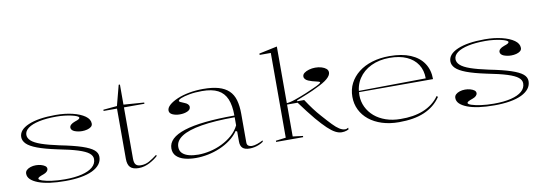

<svg xmlns="http://www.w3.org/2000/svg" viewBox="-57 -1127 4316 1524"><g transform="rotate(-10 2101.0 -365.0)"><path d="M370 15Q302 15 247 7.5Q192 0 153 -15Q114 -30 93.5 -50Q73 -70 73 -96Q73 -113 85 -124.5Q97 -136 117 -142.5Q137 -149 160 -149Q182 -149 201.5 -143.5Q221 -138 233.5 -129Q246 -120 246 -106Q246 -94 236 -84Q226 -74 209 -68Q183 -59 172.5 -53Q162 -47 162 -40Q162 -31 190 -21.5Q218 -12 265 -5.5Q312 1 369 1Q449 1 506 -13Q563 -27 593.5 -53.5Q624 -80 624 -118Q624 -144 598.5 -165Q573 -186 513 -205Q453 -224 350 -244Q251 -265 193 -287Q135 -309 110 -334Q85 -359 85 -389Q85 -447 164 -481Q243 -515 383 -515Q459 -515 520.5 -500Q582 -485 618.5 -459Q655 -433 655 -398Q655 -382 642.5 -372Q630 -362 610.5 -357Q591 -352 570 -352Q553 -352 537.5 -355Q522 -358 509.5 -363Q497 -368 489.5 -376.5Q482 -385 482 -395Q482 -421 527 -437Q549 -444 557.5 -449.5Q566 -455 566 -461Q566 -468 550.5 -475Q535 -482 508.5 -488Q482 -494 450.5 -497.5Q419 -501 386 -501Q306 -501 248 -488.5Q190 -476 159 -453Q128 -430 128 -399Q128 -373 152 -351Q176 -329 230.5 -310Q285 -291 374 -272Q485 -250 549 -228.5Q613 -207 641 -183.5Q669 -160 669 -128Q669 -94 648.5 -67.5Q628 -41 589.5 -22.5Q551 -4 495.5 5.5Q440 15 370 15Z M962 15Q915 15 894 -6.5Q873 -28 873 -75V-480H765V-490L876 -500L919 -664H929V-502L1094 -490V-480H929V-66Q929 -32 942 -18Q955 -4 982 -4Q1019 -4 1049.5 -21Q1080 -38 1114 -64L1119 -56Q1107 -44 1090 -32Q1073 -20 1052.5 -9Q1032 2 1009 8.5Q986 15 962 15Z M1572 -515Q1646 -515 1696.5 -500.5Q1747 -486 1778.5 -456Q1810 -426 1823.5 -379Q1837 -332 1837 -268V-37Q1837 -18 1848.5 -10Q1860 -2 1876 -2Q1896 -2 1920.5 -10.5Q1945 -19 1967 -31V-20Q1952 -9 1933 -1Q1914 7 1894.5 11Q1875 15 1855 15Q1817 15 1799 -2Q1781 -19 1781 -54Q1781 -84 1781 -98Q1781 -112 1781 -120Q1781 -128 1781 -135L1770 -142Q1743 -103 1704 -74Q1665 -45 1618 -25Q1571 -5 1521 5Q1471 15 1423 15Q1373 15 1332 4Q1291 -7 1267 -31Q1243 -55 1243 -93Q1243 -178 1376.5 -221Q1510 -264 1781 -264Q1781 -346 1759 -398Q1737 -450 1689 -475Q1641 -500 1561 -500Q1504 -500 1460 -492Q1416 -484 1391.5 -474Q1367 -464 1367 -454Q1367 -450 1376 -445Q1385 -440 1406 -432Q1444 -418 1444 -393Q1444 -371 1418 -359.5Q1392 -348 1357 -348Q1324 -348 1298.5 -359.5Q1273 -371 1273 -394Q1273 -416 1297 -437.5Q1321 -459 1363 -477Q1405 -495 1459 -505Q1513 -515 1572 -515ZM1781 -250Q1620 -250 1512.5 -232Q1405 -214 1352 -179.5Q1299 -145 1299 -95Q1299 -63 1319 -44Q1339 -25 1372.5 -16.5Q1406 -8 1446 -8Q1491 -8 1541 -19Q1591 -30 1638 -53Q1685 -76 1722.5 -109Q1760 -142 1781 -185Z M2208 -20 2289 -10V0H2071V-10L2152 -20V-703H2062V-714L2208 -745ZM2201 -277V-288Q2232 -289 2278 -305Q2324 -321 2370 -340Q2409 -357 2437.5 -369.5Q2466 -382 2481.5 -391Q2497 -400 2497 -405Q2497 -409 2488 -412Q2479 -415 2465 -418Q2451 -421 2435.5 -425.5Q2420 -430 2406 -436Q2392 -442 2383 -451.5Q2374 -461 2374 -474Q2374 -490 2389 -501.5Q2404 -513 2428 -520Q2452 -527 2478 -527Q2506 -527 2529 -520Q2552 -513 2566 -501Q2580 -489 2580 -471Q2580 -447 2550 -421Q2520 -395 2457 -366Q2428 -351 2386.5 -334Q2345 -317 2292 -296V-289H2348Q2376 -246 2403 -210Q2430 -174 2458 -143Q2501 -94 2530.5 -63.5Q2560 -33 2582.5 -19Q2605 -5 2624 -4Q2632 -3 2639 -5Q2646 -7 2654 -12V2Q2646 6 2637 9Q2628 12 2618.5 13.5Q2609 15 2598 15Q2574 15 2547 1Q2520 -13 2486 -45Q2452 -77 2406 -131Q2380 -162 2352 -198.5Q2324 -235 2293 -277Z M3074 -515Q3174 -515 3243 -486Q3312 -457 3348 -403Q3384 -349 3384 -275H2786V-285L3328 -291Q3328 -356 3297.5 -403Q3267 -450 3210 -475.5Q3153 -501 3073 -501Q2989 -501 2924 -470Q2859 -439 2822.5 -383Q2786 -327 2786 -251Q2786 -199 2807.5 -154.5Q2829 -110 2867 -77.5Q2905 -45 2958.5 -26.5Q3012 -8 3076 -8Q3128 -7 3174.5 -14.5Q3221 -22 3260.5 -38Q3300 -54 3332.5 -79Q3365 -104 3389 -138L3398 -129Q3373 -92 3339.5 -65Q3306 -38 3264 -20Q3222 -2 3171 6.5Q3120 15 3060 15Q2985 15 2924 -4.5Q2863 -24 2819.5 -59Q2776 -94 2752.5 -142Q2729 -190 2729 -247Q2729 -307 2754 -355.5Q2779 -404 2824.5 -440Q2870 -476 2933.5 -495.5Q2997 -515 3074 -515Z M3829 15Q3761 15 3706 7.5Q3651 0 3612 -15Q3573 -30 3552.5 -50Q3532 -70 3532 -96Q3532 -113 3544 -124.5Q3556 -136 3576 -142.5Q3596 -149 3619 -149Q3641 -149 3660.5 -143.5Q3680 -138 3692.5 -129Q3705 -120 3705 -106Q3705 -94 3695 -84Q3685 -74 3668 -68Q3642 -59 3631.5 -53Q3621 -47 3621 -40Q3621 -31 3649 -21.5Q3677 -12 3724 -5.5Q3771 1 3828 1Q3908 1 3965 -13Q4022 -27 4052.5 -53.5Q4083 -80 4083 -118Q4083 -144 4057.5 -165Q4032 -186 3972 -205Q3912 -224 3809 -244Q3710 -265 3652 -287Q3594 -309 3569 -334Q3544 -359 3544 -389Q3544 -447 3623 -481Q3702 -515 3842 -515Q3918 -515 3979.5 -500Q4041 -485 4077.5 -459Q4114 -433 4114 -398Q4114 -382 4101.5 -372Q4089 -362 4069.5 -357Q4050 -352 4029 -352Q4012 -352 3996.5 -355Q3981 -358 3968.5 -363Q3956 -368 3948.5 -376.5Q3941 -385 3941 -395Q3941 -421 3986 -437Q4008 -444 4016.5 -449.5Q4025 -455 4025 -461Q4025 -468 4009.5 -475Q3994 -482 3967.5 -488Q3941 -494 3909.5 -497.5Q3878 -501 3845 -501Q3765 -501 3707 -488.5Q3649 -476 3618 -453Q3587 -430 3587 -399Q3587 -373 3611 -351Q3635 -329 3689.5 -310Q3744 -291 3833 -272Q3944 -250 4008 -228.5Q4072 -207 4100 -183.5Q4128 -160 4128 -128Q4128 -94 4107.5 -67.5Q4087 -41 4048.5 -22.5Q4010 -4 3954.5 5.5Q3899 15 3829 15Z"/></g></svg>

Font: Kalnia SemiExpanded ExtraLight
Style: Regular
Weight: 250
Width: 6
Designer: Frida Medrano
Foundry: Frida Medrano
Version: Version 1.105